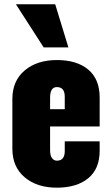

<svg xmlns="http://www.w3.org/2000/svg" viewBox="-20 -871 524 902"><path d="M185.1 -648.4 54.7 -851.1H239.3L301.3 -648.4ZM215.3 -357.9H284.2V-417Q284.2 -461.9 247.1 -461.9Q215.3 -461.9 215.3 -412.1ZM38.1 -172.4V-405.8Q38.1 -491.2 95.9 -540Q153.8 -588.9 247.1 -588.9Q341.3 -588.9 394.8 -543.9Q448.2 -499 448.2 -413.1V-276.9H215.3V-166.5Q215.3 -140.1 224.4 -128.2Q233.4 -116.2 247.1 -116.2Q284.2 -116.2 284.2 -161.1V-207H448.2V-162.6Q448.2 -77.6 394.3 -33.4Q340.3 10.7 247.1 10.7Q153.8 10.7 95.9 -38.1Q38.1 -86.9 38.1 -172.4Z"/></svg>

Font: Oswald
Style: Heavy
Weight: 800
Designer: Vernon Adams
Foundry: Vernon Adams
Version: 3.0; ttfautohint (v0.95) -l 8 -r 50 -G 200 -x 0 -w "G" -W -c